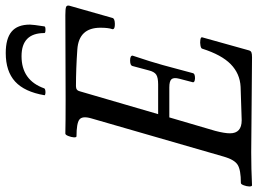

<svg xmlns="http://www.w3.org/2000/svg" viewBox="-144 -784 924 689"><g transform="rotate(-90 318.5 -439.0)"><path d="M321.8 -742.2Q334 -813.5 370.8 -847.2Q407.7 -880.9 473.1 -880.9Q524.9 -880.9 550 -859.9Q575.2 -838.9 575.2 -793.9Q575.2 -783.2 568.8 -742.2Q568.4 -738.3 556.6 -738.3Q544.9 -738.3 544.9 -742.2Q544.9 -824.2 461.9 -824.2Q375 -824.2 346.2 -742.2Q344.7 -739.7 338.6 -738.8Q332.5 -737.8 326.9 -738.8Q321.3 -739.7 321.8 -742.2ZM-2 2.9Q-5.9 1.5 -5.6 -7.3Q-5.4 -16.1 -1.5 -26.6Q2.4 -37.1 6.8 -37.1Q53.7 -37.1 72 -48.6Q90.3 -60.1 101.1 -97.2L238.8 -574.2Q248 -606 234.6 -616.5Q221.2 -627 173.8 -627Q169.9 -628.4 170.7 -637.2Q171.4 -646 175.5 -656.5Q179.7 -667 184.1 -667Q225.1 -666 307.1 -666Q358.9 -666 460 -666.5Q561 -667 608.9 -667Q632.3 -667 638.7 -664.3Q645 -661.6 643.1 -652.8L599.1 -498Q597.2 -489.7 578.1 -489.3Q559.1 -488.8 558.6 -497.1Q558.6 -498 559.1 -499Q564 -513.2 564 -541Q564 -618.7 485.8 -624Q417 -628.9 354 -628.9Q338.9 -628.9 335.9 -615.2L253.9 -334H360.8Q384.8 -334 395.5 -340.8Q406.2 -347.7 411.1 -368.2L426.8 -426.8Q429.2 -434.6 446.5 -434.6Q463.9 -434.6 463.9 -425.8Q440.4 -356 430.2 -317.9Q427.7 -308.1 417 -269Q406.2 -230 400.9 -209Q399.4 -201.7 382.3 -201.7Q367.7 -202.6 368.2 -209L380.9 -257.8Q386.2 -277.8 379.4 -285.9Q372.6 -293.9 350.1 -293.9H242.2L193.8 -128.9Q185.1 -95.7 185.1 -76.2Q185.1 -34.2 231.9 -34.2L352.1 -38.1Q399.4 -40.5 433.1 -73.5Q466.8 -106.4 488.8 -175.8Q489.7 -180.2 500 -182.1Q510.3 -184.1 520 -182.6Q529.8 -181.2 529.8 -176.8L482.9 -8.8Q481 -1.5 475.6 0.7Q470.2 2.9 458 2.9Q403.3 2.9 289.6 1.5Q175.8 0 117.2 0Q58.1 0 -2 2.9Z"/></g></svg>

Font: Junicode SmCond Medium
Style: Italic
Weight: 500
Width: 4
Italic angle: -11°
Designer: Peter S. Baker
Version: Version 2.206